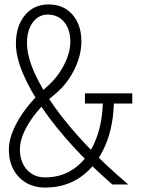

<svg xmlns="http://www.w3.org/2000/svg" viewBox="-20 -834 640 868"><path d="M184 14Q111 14 65.5 -33.5Q20 -81 20 -159Q20 -200 41 -248.5Q62 -297 100.5 -347Q139 -397 190 -440Q239 -482 268.5 -538.5Q298 -595 298 -646Q298 -701 270 -734.5Q242 -768 196 -768Q154 -768 128 -732.5Q102 -697 102 -639Q102 -582 134.5 -508Q167 -434 227.5 -349.5Q288 -265 372.5 -176Q457 -87 560 0H488Q390 -85 309.5 -173Q229 -261 171.5 -345Q114 -429 83 -503.5Q52 -578 52 -636Q52 -716 92.5 -765Q133 -814 200 -814Q267 -814 307.5 -768Q348 -722 348 -646Q348 -604 333 -560Q318 -516 291 -476.5Q264 -437 227 -407Q180 -369 144.5 -325Q109 -281 89.5 -238.5Q70 -196 70 -160Q70 -102 101.5 -67Q133 -32 184 -32Q263 -32 321.5 -76.5Q380 -121 412.5 -201Q445 -281 445 -387H495Q495 -267 456 -176.5Q417 -86 347.5 -36Q278 14 184 14ZM364 -366V-412H578V-366Z"/></svg>

Font: Victor Mono Thin
Style: Regular
Weight: 100
Monospace: yes
Designer: Rune Bjørnerås
Version: Version 1.561;gftools[0.9.30]